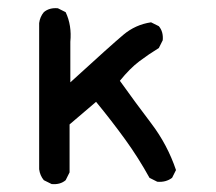

<svg xmlns="http://www.w3.org/2000/svg" viewBox="-20 -467 540 481"><path d="M109.4 -5.9 89.8 -15.6Q80.1 -27.3 78.1 -43V-409.2Q80.1 -424.8 89.8 -436.5Q103.5 -448.2 125 -446.3L144.5 -436.5Q160.2 -403.3 156.2 -362.3V-260.7Q258.8 -354.5 289.1 -379.9Q319.3 -405.3 358.4 -411.1L377.9 -401.4Q389.6 -387.7 387.7 -366.2L377.9 -346.7Q352.5 -331.1 329.1 -313.5Q305.7 -295.9 280.3 -264.6Q319.3 -210 359.4 -157.2Q399.4 -104.5 420.9 -41L411.1 -21.5Q395.5 -9.8 374 -11.7L354.5 -21.5Q327.1 -71.3 293.9 -117.2Q260.7 -163.1 220.7 -211.9L154.3 -155.3V-35.2L144.5 -15.6Q130.9 -3.9 109.4 -5.9Z"/></svg>

Font: JasonHandwriting4
Style: Regular
Weight: 400
Version: Version 1.01.21